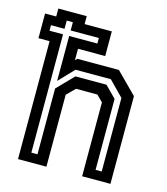

<svg xmlns="http://www.w3.org/2000/svg" viewBox="-112 -837 804 924"><g transform="rotate(15 290.5 -375.0)"><path d="M64 0V-587.5H8.5V-710.5H64V-750H205.5V-710.5H341V-587.5H205.5V-530.5L215 -540H422L524.5 -437V0H383.5V-368L352.5 -399H246L205.5 -358.5V0ZM118 -46.5H148.5V-374.5L228 -456H382.5L438 -400V-46.5H468.5V-413L396 -487H220L148.5 -412V-636H289V-663.5H148.5V-704.5H118V-663.5H50.5V-636H118Z"/></g></svg>

Font: Tourney Condensed SemiBold
Style: Regular
Weight: 600
Width: 3
Designer: Tyler Finck
Foundry: Etcetera Type Co
Version: Version 1.010; ttfautohint (v1.8.3)